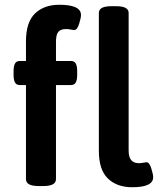

<svg xmlns="http://www.w3.org/2000/svg" viewBox="-20 -779 663 806"><path d="M89 -27V-422H63Q49 -422 43 -432.5Q37 -443 37 -465V-480Q37 -502 43 -512.5Q49 -523 63 -523H89V-605Q89 -686 127 -722.5Q165 -759 229 -759Q320 -759 320 -716Q320 -704 312 -678.5Q304 -653 292 -653Q287 -653 277 -655Q267 -657 257 -657Q235 -657 225 -645.5Q215 -634 215 -603V-523H278Q292 -523 298 -512.5Q304 -502 304 -480V-465Q304 -443 298 -432.5Q292 -422 278 -422H215V-27Q215 2 162 2H142Q89 2 89 -27ZM395 -146V-725Q395 -753 448 -753H467Q520 -753 520 -725V-148Q520 -119 531 -106.5Q542 -94 563 -94Q573 -94 582 -96Q591 -98 595 -98Q607 -98 615 -72.5Q623 -47 623 -35Q623 7 535 7Q471 7 433 -29.5Q395 -66 395 -146Z"/></svg>

Font: Asap-SemiBold
Style: Regular
Weight: 600
Designer: Pablo Cosgaya
Foundry: Omnibus-Type
Version: Version 2.000; ttfautohint (v1.8)